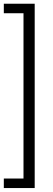

<svg xmlns="http://www.w3.org/2000/svg" viewBox="-20 -832 280 1005"><path d="M0 102.5H103V-762.7H0V-812.5H161.6V152.3H0Z"/></svg>

Font: Roboto Light
Style: Regular
Weight: 300
Designer: Google
Version: Version 2.137; 2017